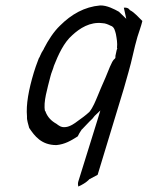

<svg xmlns="http://www.w3.org/2000/svg" viewBox="-20 -509 542 704"><path d="M104 -243C85 -180 75 -125 79 -82V-81C78 -68 84 -53 87 -40C107 -10 132 23 187 23C218 20 240 7 265 -9C268 -16 274 -26 279 -33V-34H280C293 -47 304 -60 319 -74L327 -84L348 -104L337 -68L267 157C265 164 266 170 267 175C281 169 296 160 306 150V149L338 132L434 -184C440 -204 445 -223 451 -244C464 -288 471 -330 484 -374C490 -394 497 -411 502 -432C487 -446 474 -463 456 -472C453 -477 448 -482 434 -481L443 -440L416 -466C400 -475 372 -490 347 -489C290 -484 242 -457 200 -415C177 -393 157 -362 141 -331V-330C135 -321 130 -312 126 -302V-301C124 -299 121 -293 120 -289C114 -273 108 -257 104 -243ZM165 -229C168 -242 174 -254 177 -265V-266C194 -309 214 -353 245 -380C272 -405 310 -430 356 -424C366 -424 377 -419 385 -415C400 -411 402 -394 405 -384C408 -367 411 -352 409 -333H410V-332C408 -327 407 -322 406 -317L403 -303C403 -303 404 -301 403 -297L402 -295C393 -288 389 -277 383 -264C372 -237 362 -212 350 -186L338 -157C330 -138 321 -115 308 -99L307 -98C294 -86 279 -75 262 -63C257 -59 237 -44 220 -43C204 -41 195 -49 187 -55C169 -65 154 -79 146 -102H145C138 -134 154 -185 165 -229ZM347 -489H348ZM350 -186ZM383 -264Z"/></svg>

Font: SolarCharger
Style: 352
Weight: 300
Designer: Mew Too
Foundry: Cannot Into Space Fonts/KineticPlasma Fonts
Version: Version 1.100